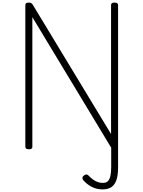

<svg xmlns="http://www.w3.org/2000/svg" viewBox="-20 -1135 1103 1478"><path d="M889 154Q889 214 876 251.5Q863 289 836.5 306Q810 323 770 323Q724 323 686.5 303.5Q649 284 621 252Q614 243 614.5 233.5Q615 224 626 216Q636 208 644.5 208Q653 208 661 216Q677 233 694.5 246Q712 259 731.5 266Q751 273 771 273Q796 273 809.5 260.5Q823 248 829.5 221Q836 194 836 152V2L229 -1003V-5Q229 5 223 9.5Q217 14 202 14Q175 14 175 -5V-1096Q175 -1106 181.5 -1110.5Q188 -1115 201 -1115Q213 -1115 219.5 -1111.5Q226 -1108 232 -1099L835 -103V-1096Q835 -1106 841.5 -1110.5Q848 -1115 862 -1115Q889 -1115 889 -1096Z"/></svg>

Font: Playwrite FR Moderne ExtraLight
Style: Regular
Weight: 250
Version: Version 1.002